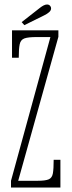

<svg xmlns="http://www.w3.org/2000/svg" viewBox="-20 -835 319 855"><path d="M29 0V-30L204.5 -670H143.5Q105.5 -670 88.8 -664Q72 -658 67.8 -638.2Q63.5 -618.5 63.5 -578H33.5V-700H240V-671L61 -30H148Q182.5 -30 197.2 -36.5Q212 -43 215.5 -63Q219 -83 219 -123.5H249V0ZM88.5 -723 76.5 -736.5 159 -801Q166 -806.5 174.2 -810.8Q182.5 -815 189.5 -815Q200.5 -815 205.5 -805.5Q207.5 -802 207.5 -797.5Q207.5 -788 197.8 -780Q188 -772 176.5 -766.5Z"/></svg>

Font: Imbue 10pt Thin
Style: Regular
Weight: 100
Designer: Tyler Finck
Foundry: Etcetera Type Company
Version: Version 1.102; ttfautohint (v1.8.3)